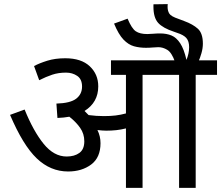

<svg xmlns="http://www.w3.org/2000/svg" viewBox="-20 -916 1078 936"><path d="M470 -218Q470 -148 424.5 -114Q379 -80 312 -80Q226 -80 159 -144Q92 -208 29 -356L100 -382Q143 -276 193 -214.5Q243 -153 305 -153Q343 -153 367 -170.5Q391 -188 391 -227Q391 -264 370.5 -293Q350 -322 318 -347Q291 -342 260 -341L255 -411Q323 -413 351.5 -435Q380 -457 380 -494Q380 -530 356.5 -546Q333 -562 302 -562Q265 -562 235 -552Q205 -542 171 -525L146 -594Q172 -608 210.5 -620Q249 -632 298 -632Q376 -632 417.5 -593Q459 -554 459 -495Q459 -417 392 -375Q403 -365 412 -355Q450 -350 486 -350Q518 -350 543 -353Q568 -356 594 -363V-551H521V-622H1038V-551H934V0H853V-551H675V0H594V-290Q570 -284 547 -281.5Q524 -279 498 -279Q481 -279 455 -282Q470 -252 470 -218ZM833 -615Q817 -660 795.5 -673Q774 -686 752 -686Q740 -686 724.5 -684.5Q709 -683 691 -683Q660 -683 633 -690.5Q606 -698 582 -723Q558 -748 536 -801L602 -825Q622 -777 642 -763.5Q662 -750 698 -750Q711 -750 727 -751.5Q743 -753 760 -753Q792 -753 816 -743Q840 -733 858.5 -705Q877 -677 889 -624Q902 -656 902 -686Q902 -715 888.5 -730.5Q875 -746 843 -756L829 -761Q774 -779 751 -804.5Q728 -830 728 -883V-895L798 -896Q797 -893 797 -882Q797 -863 805.5 -849.5Q814 -836 850 -824L879 -813Q920 -798 944.5 -776Q969 -754 969 -703Q969 -681 962 -656.5Q955 -632 947 -615Z"/></svg>

Font: Go Noto Current
Style: Regular
Weight: 400
Designer: Monotype Design Team
Foundry: Monotype Imaging Inc.
Version: Version 2.007; ttfautohint (v1.8) -l 8 -r 50 -G 200 -x 14 -D